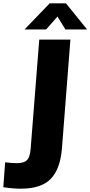

<svg xmlns="http://www.w3.org/2000/svg" viewBox="-51 -951 546 1159"><path d="M-20 29Q27 34 49 34Q94 34 112 15.5Q130 -3 134 -53L186 -712H374L323 -56Q313 69 255.5 128.5Q198 188 75 188Q27 188 -31 179ZM97 -773 249 -931H347L475 -773H344L296 -851L227 -773Z"/></svg>

Font: Muli Black
Style: Italic
Weight: 900
Italic angle: -4.541°
Designer: Vernon Adams
Foundry: Vernon Adams
Version: Version 2.001